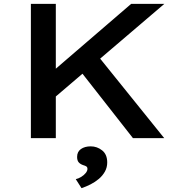

<svg xmlns="http://www.w3.org/2000/svg" viewBox="-20 -720 964 1001"><path d="M237 -188 220 -318 664 -700H837ZM141 0V-700H271V0ZM673 0 387 -365 471 -453 836 0ZM405 261 375 214Q389 211 403 202.5Q417 194 426.5 182.5Q436 171 436 160Q436 152 430.5 148Q425 144 414 141Q399 136 390.5 126.5Q382 117 382 98Q382 71 402 57Q422 43 453 43Q486 43 512.5 64Q539 85 539 127Q539 153 527 174.5Q515 196 495.5 212.5Q476 229 452.5 241Q429 253 405 261Z"/></svg>

Font: Lexend Giga Medium
Style: Regular
Weight: 500
Designer: Bonnie Shaver-Troup, Thomas Jockin
Foundry: Lexend
Version: Version 1.007